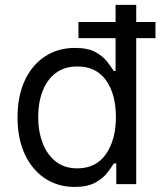

<svg xmlns="http://www.w3.org/2000/svg" viewBox="-20 -747 661 779"><path d="M282.7 11.4Q214.5 11.4 162.3 -23.3Q110.1 -57.9 80.6 -121.3Q51.1 -184.7 51.1 -271.3Q51.1 -357.2 80.6 -420.5Q110.1 -483.7 162.6 -518.1Q215.2 -552.6 284.1 -552.6Q337.4 -552.6 368.4 -535Q399.5 -517.4 416 -495.2Q432.5 -473 441.8 -458.8H448.9V-592.3H298.3V-657.7H448.9V-727.3H532.7V-657.7H610.8V-592.3H532.7V0H451.7V-83.8H441.8Q432.5 -68.9 415.5 -46.3Q398.4 -23.8 366.8 -6.2Q335.2 11.4 282.7 11.4ZM294 -63.9Q369.7 -63.9 410 -122Q450.3 -180 450.3 -272.7Q450.3 -364.3 410.5 -420.8Q370.7 -477.3 294 -477.3Q240.8 -477.3 205.4 -450.1Q170.1 -422.9 152.5 -376.6Q134.9 -330.3 134.9 -272.7Q134.9 -214.5 152.9 -167.1Q170.8 -119.7 206.1 -91.8Q241.5 -63.9 294 -63.9Z"/></svg>

Font: Linik Sans
Style: Regular
Weight: 400
Designer: Rasmus Andersson (font), Marc Monis (original base), Kil Hyung-jin (Pretendard portions), Cristiano Sobral (main changes
Foundry: rsms
Version: Version 3.018;May 31, 2022;FontCreator 14.0.0.2814 64-bit; t